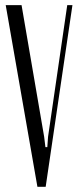

<svg xmlns="http://www.w3.org/2000/svg" viewBox="-20 -719 300 739"><path d="M63 -699.2 149.9 -192.9 154.8 -152.8H162.1L165 -192.9L238.8 -699.2H258.8L155.8 0H124L2 -699.2Z"/></svg>

Font: Moniqa Narrow Heading
Style: Regular
Weight: 400
Width: 4
Designer: Rajesh Rajput
Foundry: Rajesh Rajput
Version: Version 1.000